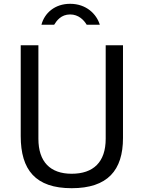

<svg xmlns="http://www.w3.org/2000/svg" viewBox="-20 -980 754 1010"><path d="M505 -850C488 -906 434 -960 349 -960C268 -960 214 -911 198 -850H265C278 -871 301 -904 349 -904C393 -904 421 -875 436 -850ZM627 -254V-742H536V-250C536 -127 471 -66 357 -66C244 -66 182 -129 182 -250V-742H89V-264C89 -86 167 10 357 10C546 10 627 -84 627 -254Z"/></svg>

Font: 18Franklin
Style: Regular
Weight: 400
Designer: Pablo Impallari, Rodrigo Fuenzalida (Modified by Dan O. Williams)
Version: Version 0.025;PS 000.025;hotconv 1.0.88;makeotf.lib2.5.64775